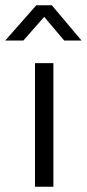

<svg xmlns="http://www.w3.org/2000/svg" viewBox="-53 -710 330 730"><path d="M80 0V-470H150V0ZM257 -556H191L115 -646L36 -556H-33L85 -690H144Z"/></svg>

Font: Ek Mukta Light
Style: Regular
Weight: 300
Designer: Girish Dalvi and Yashodeep Gholap
Foundry: Ek Type
Version: Version 2.538;PS 1.002;hotconv 16.6.51;makeotf.lib2.5.65220;